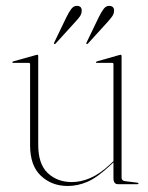

<svg xmlns="http://www.w3.org/2000/svg" viewBox="-20 -612 492 638"><path d="M80 -129V-399Q80 -403 75 -403H23Q21 -403 21 -405Q21 -406.5 24 -408L99 -429Q102 -430 104 -430Q107 -430 107 -426V-131Q107 -66.5 138.8 -36.8Q170.5 -7 219 -7Q249 -7 280.2 -20.5Q311.5 -34 346 -66L357 -76.5V-399Q357 -403 353 -403H301Q299 -403 299 -405Q299 -406.5 302 -408L376 -429Q379 -430 381 -430Q384 -430 384 -426V-21Q384 -11.5 396 -10L436 -5Q440 -5 440 -2Q440 0 437 0H372Q357 0 357 -20V-72.5L348 -64Q302.5 -21.5 270.2 -7.8Q238 6 205 6Q152 6 116 -27.8Q80 -61.5 80 -129ZM200 -553.5Q208.5 -571 216.5 -581.8Q224.5 -592.5 235 -592.5Q251.5 -592.5 251.5 -577Q251.5 -566.5 245.8 -558Q240 -549.5 230 -539L165 -467.5Q162 -464.5 160 -466Q158.5 -467.5 160.5 -471.5ZM307.5 -553.5Q316 -571 324 -581.8Q332 -592.5 342 -592.5Q359 -592.5 359 -577Q359 -566.5 353 -558Q347 -549.5 337.5 -539L272.5 -467.5Q269.5 -464.5 267.5 -466Q266 -467.5 268 -471.5Z"/></svg>

Font: Fraunces 144pt S000 Thin
Style: Regular
Weight: 100
Version: Version 1.000; ttfautohint (v1.8.3)